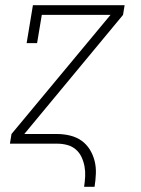

<svg xmlns="http://www.w3.org/2000/svg" viewBox="-20 -550 540 735"><path d="M302 165Q305 145 306 125.5Q307 106 303.5 87Q300 68 292 51Q284 34 270 22Q256 10 237.5 5Q219 0 199 0H18L24 -37L403 -493H140L122 -385H82L106 -530H457L451 -493L73 -37H199Q224 -37 248.5 -31Q273 -25 292 -11.5Q311 2 323.5 22Q336 42 342 65.5Q348 89 347 114.5Q346 140 342 165Z"/></svg>

Font: Iosevka Slab XLtObl
Style: Regular
Weight: 200
Italic angle: -9°
Monospace: yes
Designer: Belleve Invis
Foundry: Belleve Invis
Version: Version 11.1.1; ttfautohint (v1.8.3)